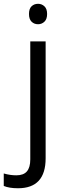

<svg xmlns="http://www.w3.org/2000/svg" viewBox="-74 -754 347 1014"><path d="M21 240.2Q-25.4 240.2 -54.2 228V162.1Q-20.5 171.9 12.2 171.9Q50.3 171.9 68.1 151.1Q85.9 130.4 85.9 87.9V-535.2H167V82Q167 240.2 21 240.2ZM79.1 -680.2Q79.1 -708 92.8 -720.9Q106.4 -733.9 127 -733.9Q146.5 -733.9 160.6 -720.7Q174.8 -707.5 174.8 -680.2Q174.8 -652.8 160.6 -639.4Q146.5 -626 127 -626Q106.4 -626 92.8 -639.4Q79.1 -652.8 79.1 -680.2Z"/></svg>

Font: f0_31487 
Style: Regular
Weight: 400
Foundry: Ascender Corporation
Version: Version 1.10